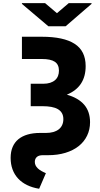

<svg xmlns="http://www.w3.org/2000/svg" viewBox="-20 -956 623 1195"><path d="M46.2 26.6Q46.2 -12.1 58.6 -41.2Q71 -70.3 94.6 -89.7Q118.3 -109 152.3 -118.8Q186.4 -128.6 229.4 -128.6H266.3Q291.5 -128.6 311.4 -134.2Q331.3 -139.9 345.3 -150.7Q359.4 -161.6 366.8 -177.7Q374.3 -193.9 374.3 -214.5Q374.3 -236.2 365.6 -251.4Q356.9 -266.7 340.4 -276.5Q323.9 -286.2 299.5 -290.7Q275.2 -295.1 244 -295.1H171.2V-434.7H248.6Q273.8 -434.7 292.3 -440.7Q310.7 -446.7 323 -457.6Q335.2 -468.4 341.1 -483.5Q346.9 -498.6 346.9 -516.7Q346.6 -554.7 321 -571.7Q295.5 -588.8 240.4 -588.8H116.5V-727.3H240.4Q376.4 -727.3 444.6 -683.2Q512.8 -639.2 513.1 -545.5Q513.8 -415.5 396 -366.8Q467.3 -346.6 503.7 -304.5Q540.1 -262.4 540.5 -196Q540.5 -149.5 522 -111.5Q503.6 -73.5 469.5 -46.5Q435.4 -19.5 387.1 -4.8Q338.8 9.9 279.1 9.9H246.8Q221.2 9.9 209 21.3Q196.7 32.7 196.7 51.8Q196.7 63.6 201.7 73.7Q206.7 83.8 215.7 92.3Q224.8 100.9 237.6 108.1Q250.4 115.4 265.6 121.8L223.7 218.8Q181.5 212 148.4 195.8Q115.4 179.7 92.7 155.2Q70 130.7 58.1 98.4Q46.2 66.1 46.2 26.6ZM260.7 -936.4 334.5 -873.9 407.7 -936.4H549.7V-931.8L388.5 -792.6H280.9L116.5 -931.8V-936.4Z"/></svg>

Font: Inter P Extra Bold
Style: Regular
Weight: 800
Designer: Rasmus Andersson
Foundry: rsms
Version: Version 3.018;git-588b23468